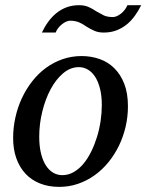

<svg xmlns="http://www.w3.org/2000/svg" viewBox="-20 -711 566 743"><path d="M374 -304.2Q374 -339.8 367.2 -367.2Q360.4 -394.5 348.6 -413.1Q336.9 -431.6 320.6 -441.4Q304.2 -451.2 285.2 -451.2Q252.4 -451.2 224.4 -427.5Q196.3 -403.8 175.8 -365.5Q155.3 -327.1 143.6 -279.1Q131.8 -231 131.8 -182.1Q131.8 -145 138.7 -117.2Q145.5 -89.4 157.7 -70.6Q169.9 -51.8 186 -42.5Q202.1 -33.2 221.2 -33.2Q244.6 -33.2 265.4 -45.2Q286.1 -57.1 303 -77.4Q319.8 -97.7 333 -124.5Q346.2 -151.4 355.5 -181.4Q364.7 -211.4 369.4 -243.2Q374 -274.9 374 -304.2ZM475.1 -299.8Q475.1 -259.3 466.1 -220.5Q457 -181.6 440.2 -147Q423.3 -112.3 399.7 -83.3Q376 -54.2 346.4 -33Q316.9 -11.7 282.2 0.2Q247.6 12.2 209 12.2Q168 12.2 134.8 -1Q101.6 -14.2 78.6 -38.8Q55.7 -63.5 43.2 -98.4Q30.8 -133.3 30.8 -176.8Q30.8 -217.3 39.6 -256.6Q48.3 -295.9 64.7 -331.1Q81.1 -366.2 104.5 -396.2Q127.9 -426.3 157.5 -448Q187 -469.7 221.9 -481.9Q256.8 -494.1 295.9 -494.1Q332 -494.1 364.5 -482.9Q397 -471.7 421.6 -447.8Q446.3 -423.8 460.7 -387.2Q475.1 -350.6 475.1 -299.8ZM526.4 -690.9Q515.6 -668.9 501.7 -649.7Q487.8 -630.4 470 -616Q452.1 -601.6 430.2 -593.3Q408.2 -585 381.3 -585Q360.8 -585 345.7 -591.6Q330.6 -598.1 314.9 -607.9Q308.6 -612.3 302.2 -616.2Q295.9 -620.1 288.3 -623.5Q280.8 -627 271.7 -628.9Q262.7 -630.9 251 -630.9Q244.6 -630.9 236.6 -627.4Q228.5 -624 220.7 -617.9Q212.9 -611.8 206.1 -603.5Q199.2 -595.2 195.3 -585H142.1Q152.3 -606.9 166.3 -626.2Q180.2 -645.5 197.8 -659.9Q215.3 -674.3 237.3 -682.6Q259.3 -690.9 286.1 -690.9Q306.6 -690.9 322 -684.3Q337.4 -677.7 353 -667Q365.7 -659.7 379.9 -652.3Q394 -645 417 -645Q423.8 -645 431.9 -648.4Q439.9 -651.9 447.8 -658Q455.6 -664.1 462.2 -672.4Q468.8 -680.7 473.1 -690.9Z"/></svg>

Font: Charis SIL Phon
Style: Italic
Weight: 400
Italic angle: -11°
Foundry: SIL International
Version: Version 5.000